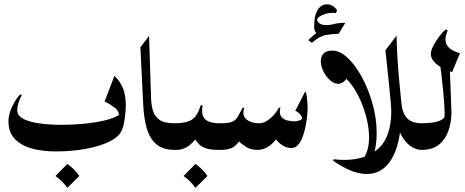

<svg xmlns="http://www.w3.org/2000/svg" viewBox="-20 -701 2176 898"><path d="M82 -256.3Q71.3 -236.8 65.9 -218.5Q60.5 -200.2 60.5 -186Q60.5 -160.6 88.6 -145.5Q116.7 -130.4 164.8 -123.8Q212.9 -117.2 272 -117.2Q317.4 -117.2 370.8 -122.1Q424.3 -127 470.7 -137.9Q517.1 -148.9 541.5 -167L537.1 -158.7Q537.1 -181.6 515.9 -198Q494.6 -214.4 469.2 -226.1L515.1 -346.2Q540.5 -322.8 554.4 -290Q568.4 -257.3 568.4 -208Q568.4 -183.1 563.7 -148.9Q559.1 -114.7 550.8 -94.2Q538.1 -61.5 491.7 -38.8Q445.3 -16.1 379.2 -4.4Q313 7.3 240.7 7.3Q176.3 7.3 126.5 -7.1Q76.7 -21.5 48.1 -52.5Q19.5 -83.5 19.5 -134.3Q19.5 -167 37.4 -203.9Q55.2 -240.7 75.2 -259.8ZM294.9 65.9Q329.1 88.9 351.1 122.1L294.9 177.7Q272.9 146 239.3 122.1Z M795.4 0Q740.7 0 710 -27.6Q679.2 -55.2 666 -102.5Q652.8 -149.9 649.9 -210L636.7 -480L677.2 -533.2L686.5 -242.2Q687.5 -210.4 695.1 -183.8Q702.6 -157.2 725.6 -140.9Q748.5 -124.5 795.4 -124.5Q804.2 -124.5 810.5 -113.8Q816.9 -103 820.1 -88.4Q823.2 -73.7 823.2 -62.5Q823.2 -50.8 820.1 -36.1Q816.9 -21.5 810.5 -10.7Q804.2 0 795.4 0Z M794.9 0Q785.2 0 776.9 -18.3Q768.6 -36.6 768.6 -62.5Q768.6 -87.9 776.9 -106.2Q785.2 -124.5 794.9 -124.5H797.4Q851.6 -124.5 877.9 -141.8Q904.3 -159.2 918.9 -209L927.7 -207.5Q925.3 -194.3 925.3 -184.1Q925.3 -150.4 946.8 -137.5Q968.3 -124.5 1007.3 -124.5H1009.8Q1020 -124.5 1031.5 -106.2Q1043 -87.9 1043 -62.5Q1043 -36.6 1031.7 -18.3Q1020.5 0 1009.8 0H998Q947.3 0 920.4 -18.6Q893.6 -37.1 871.6 -90.8L917.5 -83Q896 -46.4 868.2 -23.2Q840.3 0 804.7 0ZM894 65.9Q928.2 88.9 950.2 122.1L894 177.7Q872.1 146 838.4 122.1Z M1009.8 0Q1002 0 996.3 -10.7Q990.7 -21.5 988 -35.9Q985.4 -50.3 985.4 -62Q985.4 -73.2 988 -87.9Q990.7 -102.5 996.3 -113.5Q1002 -124.5 1009.8 -124.5Q1047.4 -124.5 1064.5 -131.1Q1081.5 -137.7 1091.1 -153.6Q1100.6 -169.4 1115.2 -197.3H1122.6Q1110.4 -161.1 1132.6 -142.8Q1154.8 -124.5 1190.4 -124.5Q1213.9 -124.5 1234.1 -139.4Q1254.4 -154.3 1267.8 -171.9Q1281.2 -189.5 1284.2 -197.3H1291.5Q1284.7 -168.5 1295.9 -154.8Q1307.1 -141.1 1325.9 -137.2Q1344.7 -133.3 1359.9 -133.3Q1367.2 -133.3 1380.1 -137.7Q1393.1 -142.1 1393.1 -148.4Q1393.1 -156.7 1381.3 -168.7Q1369.6 -180.7 1360.8 -182.1L1407.2 -272.9Q1412.1 -269 1414.6 -252.2Q1417 -235.4 1418 -218.3Q1418.9 -201.2 1418.9 -195.8Q1418.9 -185.1 1417 -163.3Q1415 -141.6 1410.2 -115.2Q1405.3 -88.9 1396.7 -64.5Q1388.2 -40 1375 -24.4Q1361.8 -8.8 1342.8 -8.8Q1319.8 -8.8 1300.5 -21.5Q1281.2 -34.2 1268.1 -53.2L1274.9 -53.7Q1233.9 0 1184.6 0Q1151.9 0 1129.9 -14.4Q1107.9 -28.8 1095.2 -41.5L1101.1 -43.9Q1083 -17.1 1063.2 -8.5Q1043.5 0 1009.8 0Z M1470.2 -539.1Q1458.5 -545.4 1453.9 -554.4Q1449.2 -563.5 1449.2 -574.7Q1449.2 -627.9 1465.6 -654.3Q1481.9 -680.7 1508.8 -680.7Q1538.6 -680.7 1556.6 -651.9L1550.3 -639.6Q1544.9 -641.1 1536.6 -641.1Q1511.7 -641.1 1487.8 -630.9Q1463.9 -620.6 1460 -603L1461.9 -614.3Q1463.9 -598.1 1475.8 -590.8Q1487.8 -583.5 1506.3 -583.5Q1521 -583.5 1540.5 -587.9ZM1595.2 -594.2 1564 -543Q1537.6 -543 1505.4 -537.4Q1473.1 -531.7 1439 -501L1421.9 -513.2Q1455.1 -547.4 1494.9 -570.8Q1534.7 -594.2 1595.2 -594.2Z M1834.5 -534.2Q1835.9 -483.9 1837.9 -446.5Q1839.8 -409.2 1842.5 -376Q1845.2 -342.8 1848.9 -305.7Q1852.5 -268.6 1857.4 -217.8Q1862.3 -169.9 1884.8 -147.2Q1907.2 -124.5 1952.1 -124.5Q1963.9 -124.5 1971.2 -113.8Q1978.5 -103 1981.9 -88.4Q1985.4 -73.7 1985.4 -62.5Q1985.4 -50.8 1981.9 -36.1Q1978.5 -21.5 1971.2 -10.7Q1963.9 0 1952.1 0Q1921.9 0 1895.8 -21Q1869.6 -42 1852.8 -76.7Q1835.9 -111.3 1834 -152.3L1856.4 -154.3Q1853.5 -27.3 1811.5 42.7Q1769.5 112.8 1695.8 112.8Q1626.5 112.8 1537.6 50.3L1540.5 43.9Q1564.9 46.9 1590.3 46.9Q1691.9 46.9 1751 -7.3Q1810.1 -61.5 1810.1 -184.1Q1810.1 -194.3 1807.4 -225.3Q1804.7 -256.3 1798.6 -314.9Q1792.5 -373.5 1782.7 -465.8ZM1534.7 -464.4Q1569.8 -464.4 1606.4 -429.9Q1643.1 -395.5 1673.6 -338.6Q1704.1 -281.7 1722.9 -213.9Q1741.7 -146 1741.7 -78.6Q1741.7 -51.3 1738.3 -24.9Q1734.9 1.5 1726.6 25.9Q1721.7 41 1708.3 43.7Q1694.8 46.4 1673.3 47.4Q1690.4 28.8 1698.2 1.5Q1706.1 -25.9 1706.1 -58.1Q1706.1 -101.1 1694.6 -147.5Q1683.1 -193.8 1664.1 -235.6Q1645 -277.3 1621.8 -307.6Q1598.6 -337.9 1576.2 -348.6L1609.9 -350.1Q1600.1 -328.1 1587.4 -318.6Q1574.7 -309.1 1562 -309.1Q1542 -309.1 1523.2 -326.2Q1504.4 -343.3 1492.4 -367.9Q1480.5 -392.6 1480.5 -415.5Q1480.5 -435.5 1492.9 -450Q1505.4 -464.4 1534.7 -464.4Z M2031.7 -451.2 2082 -421.4Q2086.9 -313 2088.6 -255.9Q2090.3 -198.7 2091.3 -176.3Q2091.3 -127.9 2076.9 -87.9Q2062.5 -47.9 2032 -23.9Q2001.5 0 1952.1 0Q1942.4 0 1936.3 -10.7Q1930.2 -21.5 1927.5 -36.1Q1924.8 -50.8 1924.8 -62.5Q1924.8 -73.7 1927.5 -88.4Q1930.2 -103 1936.3 -113.8Q1942.4 -124.5 1952.1 -124.5Q1973.1 -124.5 1996.8 -127Q2020.5 -129.4 2039.1 -137.5Q2057.6 -145.5 2061.5 -161.1L2057.1 -144Q2059.6 -151.9 2059.6 -168.9Q2059.6 -202.6 2053 -273.7Q2046.4 -344.7 2031.7 -451.2ZM2064.5 -563.5 2074.2 -558.1Q2056.2 -519.5 2068.6 -493.2Q2081.1 -466.8 2131.3 -452.1L2094.2 -363.3Q2040.5 -383.3 2017.8 -404.3Q1995.1 -425.3 1995.1 -448.2Q1995.1 -464.4 2006.8 -487.1Q2018.6 -509.8 2034.7 -531Q2050.8 -552.2 2064.5 -563.5Z"/></svg>

Font: Lateef
Style: Bold
Weight: 700
Designer: SIL International
Foundry: SIL International
Version: Version 4.200